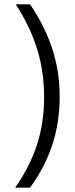

<svg xmlns="http://www.w3.org/2000/svg" viewBox="-20 -750 346 888"><path d="M184 -301Q184 -419 151.5 -523.5Q119 -628 53 -730H119Q188 -628 222 -523.5Q256 -419 256 -304Q256 -184 222 -80.5Q188 23 119 118H50Q117 23 150.5 -79Q184 -181 184 -301Z"/></svg>

Font: Niramit Light
Style: Regular
Weight: 300
Designer: Katatrad Aksorn Co.,Ltd.
Foundry: Cadson Demak Co.,Ltd.
Version: Version 1.000; ttfautohint (v1.6)